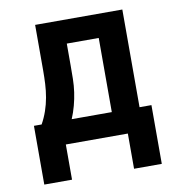

<svg xmlns="http://www.w3.org/2000/svg" viewBox="-77 -590 754 811"><g transform="rotate(-10 300.0 -184.5)"><path d="M48 151V-101H81Q95 -126 104.5 -153.5Q114 -181 119 -209.5Q124 -238 125.5 -267Q127 -296 127 -325V-520H501V-101H552V151H433V0H167V151ZM210 -101H382V-419H245V-325Q245 -296 244.5 -267.5Q244 -239 240 -211Q236 -183 228.5 -155Q221 -127 210 -101Z"/></g></svg>

Font: Iosevka SS04 Extended
Style: Bold
Weight: 700
Width: 7
Monospace: yes
Designer: Belleve Invis
Foundry: Belleve Invis
Version: Version 19.0.0; ttfautohint (v1.8.4)